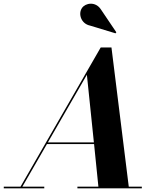

<svg xmlns="http://www.w3.org/2000/svg" viewBox="-68 -1023 860 1043"><path d="M421 -884 559.5 -842 564 -847.5 481 -970.5C451.5 -1017.5 395 -1007 377 -979C355.5 -947 373 -894 421 -884ZM-47.5 -9V0H172.5V-9H53.5L187 -240.5H443L466.5 -9H352.5V0H702.5V-9H631.5L537.5 -765H479L43.5 -9ZM404 -617 442 -249.5H192Z"/></svg>

Font: Bodoni* 24pt
Style: Bold Italic
Weight: 700
Italic angle: -13°
Version: Version 2.3